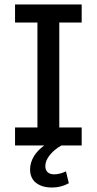

<svg xmlns="http://www.w3.org/2000/svg" viewBox="-20 -647 430 854"><path d="M46.9 0V-80.1H146.5V-546.9H46.9V-627H343.3V-546.9H243.7V-80.1H343.3V0H253.4Q223.1 16.6 202.4 41.7Q181.6 66.9 181.6 91.8Q181.6 109.9 192.1 119.1Q202.6 128.4 220.7 128.4Q233.9 128.4 247.6 124.8Q261.2 121.1 273.4 115.2L286.1 168Q270.5 176.8 251.5 181.9Q232.4 187 209.5 187Q167.5 187 140.6 166.5Q113.8 146 113.8 106Q113.8 76.2 131.8 46.4Q147.5 21.5 176.8 0Z"/></svg>

Font: Anaheim SemiBold
Style: Regular
Weight: 600
Version: Version 2.001